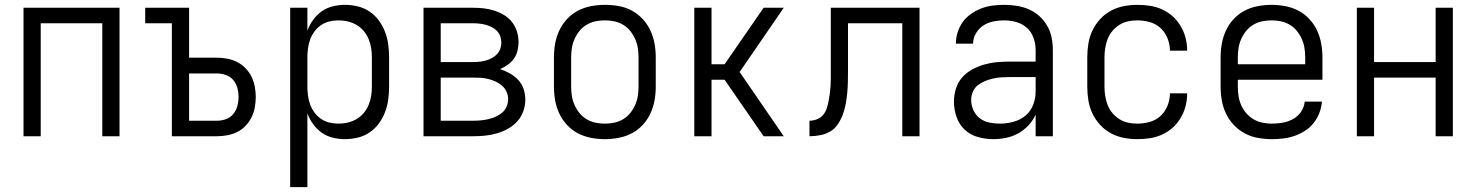

<svg xmlns="http://www.w3.org/2000/svg" viewBox="-20 -562 6090 792"><path d="M77 0V-530H473V0H402V-466H148V0Z M689 0V-466H579V-530H760V-324H875Q896 -324 917.5 -320Q939 -316 958.5 -306Q978 -296 993 -280.5Q1008 -265 1017.5 -245.5Q1027 -226 1031 -204.5Q1035 -183 1035 -162Q1035 -140 1031 -118.5Q1027 -97 1017.5 -78Q1008 -59 993 -43Q978 -27 958.5 -17.5Q939 -8 917.5 -4Q896 0 875 0ZM760 -64H875Q894 -64 912 -70.5Q930 -77 942 -91.5Q954 -106 959 -124.5Q964 -143 964 -162Q964 -181 959 -199.5Q954 -218 942 -232Q930 -246 912 -252.5Q894 -259 875 -259H760Z M1177 210V-530H1248V-436Q1257 -460 1272 -480.5Q1287 -501 1307.5 -515.5Q1328 -530 1353 -536Q1378 -542 1403 -542Q1430 -542 1456.5 -535.5Q1483 -529 1505 -514Q1527 -499 1543 -477Q1559 -455 1568.5 -430Q1578 -405 1581.5 -378.5Q1585 -352 1585 -325V-205Q1585 -178 1581.5 -151.5Q1578 -125 1568.5 -100Q1559 -75 1543 -53Q1527 -31 1505 -16Q1483 -1 1456.5 5.5Q1430 12 1403 12Q1378 12 1353 6Q1328 0 1307.5 -14.5Q1287 -29 1272 -49.5Q1257 -70 1248 -94V210ZM1376 -52Q1396 -52 1415 -56.5Q1434 -61 1451 -71Q1468 -81 1480.5 -96Q1493 -111 1500.5 -129Q1508 -147 1511 -166.5Q1514 -186 1514 -205V-325Q1514 -344 1511 -363.5Q1508 -383 1500.5 -401Q1493 -419 1480.5 -434Q1468 -449 1451 -459Q1434 -469 1415 -473.5Q1396 -478 1376 -478Q1357 -478 1338.5 -473.5Q1320 -469 1304.5 -458.5Q1289 -448 1277.5 -432.5Q1266 -417 1259.5 -399.5Q1253 -382 1250.5 -363Q1248 -344 1248 -325V-205Q1248 -186 1250.5 -167Q1253 -148 1259.5 -130.5Q1266 -113 1277.5 -97.5Q1289 -82 1304.5 -71.5Q1320 -61 1338.5 -56.5Q1357 -52 1376 -52Z M1727 0V-530H1932Q1954 -530 1976 -527.5Q1998 -525 2019.5 -518Q2041 -511 2060 -499.5Q2079 -488 2092.5 -470.5Q2106 -453 2112.5 -431.5Q2119 -410 2119 -388Q2119 -370 2114.5 -352Q2110 -334 2099.5 -319.5Q2089 -305 2074 -294.5Q2059 -284 2043 -277Q2064 -270 2083.5 -259Q2103 -248 2118 -232Q2133 -216 2140 -194.5Q2147 -173 2147 -151Q2147 -127 2138.5 -103Q2130 -79 2113.5 -61Q2097 -43 2075.5 -31Q2054 -19 2030 -12Q2006 -5 1981.5 -2.5Q1957 0 1932 0ZM1798 -306H1932Q1946 -306 1959 -307.5Q1972 -309 1984.5 -312.5Q1997 -316 2009 -322.5Q2021 -329 2030 -338.5Q2039 -348 2043.5 -360.5Q2048 -373 2048 -386Q2048 -400 2043.5 -412.5Q2039 -425 2030 -434.5Q2021 -444 2009 -450Q1997 -456 1984.5 -459.5Q1972 -463 1958.5 -464.5Q1945 -466 1932 -466H1798ZM1798 -64H1932Q1948 -64 1963.5 -65.5Q1979 -67 1994.5 -70.5Q2010 -74 2024.5 -80.5Q2039 -87 2051 -97Q2063 -107 2069.5 -122Q2076 -137 2076 -153Q2076 -169 2069.5 -183.5Q2063 -198 2051 -208.5Q2039 -219 2024.5 -225.5Q2010 -232 1995 -236Q1980 -240 1964 -241Q1948 -242 1932 -242H1798Z M2475 12Q2446 12 2417.5 6.5Q2389 1 2364 -12Q2339 -25 2319 -46.5Q2299 -68 2287 -94Q2275 -120 2270 -148Q2265 -176 2265 -205V-325Q2265 -354 2270 -382Q2275 -410 2287 -436Q2299 -462 2319 -483.5Q2339 -505 2364 -518Q2389 -531 2417.5 -536.5Q2446 -542 2475 -542Q2504 -542 2532.5 -537Q2561 -532 2586 -518.5Q2611 -505 2631 -483.5Q2651 -462 2663 -436Q2675 -410 2680 -382Q2685 -354 2685 -325V-205Q2685 -176 2680 -148Q2675 -120 2663 -94Q2651 -68 2631 -46.5Q2611 -25 2586 -12Q2561 1 2532.5 6.5Q2504 12 2475 12ZM2475 -52Q2495 -52 2514 -56Q2533 -60 2550 -70Q2567 -80 2579.5 -95.5Q2592 -111 2600 -129Q2608 -147 2611 -166Q2614 -185 2614 -205V-325Q2614 -345 2611 -364Q2608 -383 2600 -401Q2592 -419 2579.5 -434.5Q2567 -450 2550 -460Q2533 -470 2514 -474Q2495 -478 2475 -478Q2455 -478 2436 -474Q2417 -470 2400 -460Q2383 -450 2370.5 -434.5Q2358 -419 2350 -401Q2342 -383 2339 -364Q2336 -345 2336 -325V-205Q2336 -185 2339 -166Q2342 -147 2350 -129Q2358 -111 2370.5 -95.5Q2383 -80 2400 -70Q2417 -60 2436 -56Q2455 -52 2475 -52Z M2844 0V-530H2915V-297H2969L3130 -530H3213L3031 -265L3213 0H3130L2969 -233H2915V0Z M3702 0V-466H3478V-270Q3478 -248 3477.5 -225.5Q3477 -203 3475 -180.5Q3473 -158 3469 -135.5Q3465 -113 3457.5 -92Q3450 -71 3437.5 -51.5Q3425 -32 3406 -20.5Q3387 -9 3364.5 -4.5Q3342 0 3319 0V-64Q3335 -64 3350 -70Q3365 -76 3375 -87.5Q3385 -99 3390 -114.5Q3395 -130 3398 -145Q3401 -160 3403 -175.5Q3405 -191 3406 -207Q3407 -223 3407 -238.5Q3407 -254 3407 -270V-530H3773V0Z M4078 12Q4046 12 4014.5 3.5Q3983 -5 3959.5 -27Q3936 -49 3925.5 -80Q3915 -111 3915 -143Q3915 -169 3923 -195.5Q3931 -222 3948.5 -242Q3966 -262 3989.5 -275Q4013 -288 4039 -295.5Q4065 -303 4091.5 -305.5Q4118 -308 4145 -308H4252V-355Q4252 -372 4248.5 -388.5Q4245 -405 4237 -420Q4229 -435 4216.5 -446.5Q4204 -458 4188.5 -465Q4173 -472 4156 -475Q4139 -478 4122 -478Q4100 -478 4077.5 -473.5Q4055 -469 4036.5 -457Q4018 -445 4006 -425Q3994 -405 3994 -382H3923Q3923 -406 3930.5 -429.5Q3938 -453 3952 -472Q3966 -491 3986 -505Q4006 -519 4028.5 -527.5Q4051 -536 4074.5 -539Q4098 -542 4122 -542Q4148 -542 4174 -538Q4200 -534 4224 -523.5Q4248 -513 4267.5 -495.5Q4287 -478 4300 -455Q4313 -432 4318 -406.5Q4323 -381 4323 -355V0H4252V-89Q4241 -65 4222.5 -45Q4204 -25 4180.5 -12Q4157 1 4130.5 6.5Q4104 12 4078 12ZM4104 -52Q4132 -52 4160 -59.5Q4188 -67 4209.5 -84.5Q4231 -102 4241.5 -129Q4252 -156 4252 -184V-244H4145Q4128 -244 4110.5 -243Q4093 -242 4076 -238Q4059 -234 4043 -227.5Q4027 -221 4013.5 -210.5Q4000 -200 3993 -183.5Q3986 -167 3986 -150Q3986 -128 3995.5 -107.5Q4005 -87 4022 -74Q4039 -61 4060.5 -56.5Q4082 -52 4104 -52Z M4671 12Q4643 12 4615 6.5Q4587 1 4562 -12.5Q4537 -26 4517.5 -47.5Q4498 -69 4486 -94.5Q4474 -120 4469.5 -148.5Q4465 -177 4465 -205V-325Q4465 -353 4469.5 -381.5Q4474 -410 4486 -435.5Q4498 -461 4517.5 -482.5Q4537 -504 4562 -517.5Q4587 -531 4615 -536.5Q4643 -542 4671 -542Q4698 -542 4724 -538Q4750 -534 4774 -523Q4798 -512 4817.5 -494.5Q4837 -477 4850.5 -454Q4864 -431 4870.5 -405.5Q4877 -380 4877 -354V-353H4806Q4806 -379 4796 -404Q4786 -429 4767 -446.5Q4748 -464 4722.5 -471Q4697 -478 4671 -478Q4652 -478 4633 -474Q4614 -470 4597.5 -459.5Q4581 -449 4568.5 -434Q4556 -419 4549 -401Q4542 -383 4539 -363.5Q4536 -344 4536 -325V-205Q4536 -186 4539 -166.5Q4542 -147 4549 -129Q4556 -111 4568.5 -96Q4581 -81 4597.5 -70.5Q4614 -60 4633 -56Q4652 -52 4671 -52Q4697 -52 4722.5 -59Q4748 -66 4767 -83.5Q4786 -101 4796 -126Q4806 -151 4806 -177H4877V-176Q4877 -150 4870.5 -124.5Q4864 -99 4850.5 -76Q4837 -53 4817.5 -35.5Q4798 -18 4774 -7Q4750 4 4724 8Q4698 12 4671 12Z M5227 12Q5198 12 5169.5 7Q5141 2 5115.5 -11.5Q5090 -25 5070 -46Q5050 -67 5037.5 -93Q5025 -119 5020 -147.5Q5015 -176 5015 -205V-325Q5015 -354 5020 -382Q5025 -410 5037 -436Q5049 -462 5069 -483.5Q5089 -505 5114 -518Q5139 -531 5167.5 -536.5Q5196 -542 5225 -542Q5254 -542 5282.5 -536.5Q5311 -531 5336 -518Q5361 -505 5381 -483.5Q5401 -462 5413 -436Q5425 -410 5430 -382Q5435 -354 5435 -325V-233H5086V-205Q5086 -185 5089 -165.5Q5092 -146 5100 -128Q5108 -110 5121 -95Q5134 -80 5151 -70Q5168 -60 5187.5 -56Q5207 -52 5227 -52Q5249 -52 5271.5 -56Q5294 -60 5314 -71Q5334 -82 5347 -101.5Q5360 -121 5362 -143H5433Q5431 -119 5422.5 -96.5Q5414 -74 5399 -55Q5384 -36 5364 -23Q5344 -10 5321.5 -2Q5299 6 5275 9Q5251 12 5227 12ZM5086 -297H5364V-325Q5364 -345 5361 -364Q5358 -383 5350 -401Q5342 -419 5329.5 -434.5Q5317 -450 5300 -460Q5283 -470 5264 -474Q5245 -478 5225 -478Q5205 -478 5186 -474Q5167 -470 5150 -460Q5133 -450 5120.5 -434.5Q5108 -419 5100 -401Q5092 -383 5089 -364Q5086 -345 5086 -325Z M5577 0V-530H5648V-306H5902V-530H5973V0H5902V-242H5648V0Z"/></svg>

Font: Lode Term
Style: Regular
Weight: 400
Monospace: yes
Designer: Belleve Invis
Foundry: Belleve Invis
Version: Version 29.2.0